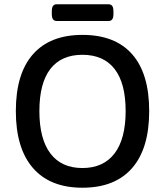

<svg xmlns="http://www.w3.org/2000/svg" viewBox="-20 -870 771 897"><path d="M54 -351Q54 -526 134 -616.5Q214 -707 365 -707Q518 -707 597.5 -616.5Q677 -526 677 -351Q677 -176 597 -84.5Q517 7 365 7Q214 7 134 -85Q54 -177 54 -351ZM567 -351Q567 -481 515.5 -547.5Q464 -614 365 -614Q266 -614 215 -547.5Q164 -481 164 -351Q164 -221 215.5 -153Q267 -85 365 -85Q463 -85 515 -153Q567 -221 567 -351ZM222 -805V-817Q222 -834 227.5 -842Q233 -850 245 -850H487Q499 -850 504.5 -842Q510 -834 510 -817V-805Q510 -788 504.5 -780Q499 -772 487 -772H245Q233 -772 227.5 -780Q222 -788 222 -805Z"/></svg>

Font: Asap-Medium
Style: Regular
Weight: 500
Designer: Pablo Cosgaya
Foundry: Omnibus-Type
Version: Version 2.000; ttfautohint (v1.8)